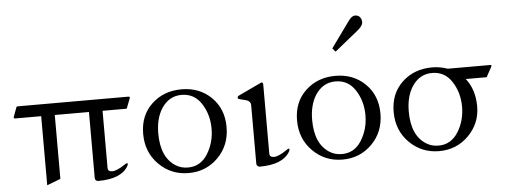

<svg xmlns="http://www.w3.org/2000/svg" viewBox="-51 -917 2809 1069"><g transform="rotate(-5 1353.5 -382.5)"><path d="M614 -65Q623 -71 626.5 -71Q630 -71 630 -65Q630 -61 626 -54Q587 14 457 14Q452 14 446 9.5Q440 5 440 -6V-373H249V-16L173 13V-373H27Q20 -373 20 -381L39 -432Q41 -439 47 -439H666Q674 -439 674 -432L654 -381Q654 -373 646 -373H516V-53Q516 -33 541.5 -33Q567 -33 614 -65Z M964 14Q866 14 798 -54Q730 -122 730 -225Q730 -328 797 -391Q864 -454 964 -454Q1064 -454 1130 -389.5Q1196 -325 1196 -223Q1196 -121 1129 -53.5Q1062 14 964 14ZM848 -357Q814 -302 814 -220Q814 -85 896 -35Q925 -17 963 -17Q1033 -17 1072.5 -80Q1112 -143 1112 -221.5Q1112 -300 1072.5 -361.5Q1033 -423 961.5 -423Q890 -423 848 -357Z M1517 -66Q1526 -73 1530 -73Q1534 -73 1534 -66Q1534 -62 1530 -56Q1490 13 1360 13Q1356 13 1349.5 8.5Q1343 4 1343 -7V-333Q1343 -353 1321 -361Q1311 -364 1300 -366.5Q1289 -369 1282 -371Q1275 -373 1273.5 -374.5Q1272 -376 1272 -381.5Q1272 -387 1279 -391L1404 -450Q1410 -453 1411 -453Q1420 -453 1420 -441V-55Q1420 -34 1445 -34Q1470 -34 1517 -66Z M1824 14Q1726 14 1658 -54Q1590 -122 1590 -225Q1590 -328 1657 -391Q1724 -454 1824 -454Q1924 -454 1990 -389.5Q2056 -325 2056 -223Q2056 -121 1989 -53.5Q1922 14 1824 14ZM1708 -357Q1674 -302 1674 -220Q1674 -85 1756 -35Q1785 -17 1823 -17Q1893 -17 1932.5 -80Q1972 -143 1972 -221.5Q1972 -300 1932.5 -361.5Q1893 -423 1821.5 -423Q1750 -423 1708 -357ZM1823 -605Q1821 -607 1821 -608Q1821 -609 1823 -611L1927 -755Q1945 -779 1962 -779Q1979 -779 1989 -768Q1999 -757 1999 -738.5Q1999 -720 1972 -697L1841 -591Q1838 -589 1836.5 -589Q1835 -589 1834 -591Z M2546 -373Q2596 -310 2596 -215.5Q2596 -121 2529 -53.5Q2462 14 2364 14Q2266 14 2198 -54Q2130 -122 2130 -225Q2130 -328 2197 -391Q2264 -454 2365 -454Q2408 -454 2451 -439H2687Q2692 -439 2693.5 -437.5Q2695 -436 2695 -432L2667 -381Q2665 -377 2664.5 -375Q2664 -373 2659 -373ZM2248 -357Q2214 -302 2214 -220Q2214 -85 2296 -35Q2325 -17 2363 -17Q2433 -17 2472.5 -80Q2512 -143 2512 -221.5Q2512 -300 2472.5 -361.5Q2433 -423 2361.5 -423Q2290 -423 2248 -357Z"/></g></svg>

Font: Cardo
Style: Regular
Weight: 400
Designer: David J. Perry
Foundry: David J. Perry
Version: Version 1.0451